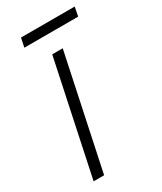

<svg xmlns="http://www.w3.org/2000/svg" viewBox="-169 -716 657 780"><g transform="rotate(-30 159.5 -326.5)"><path d="M30.8 0 143.1 -530.8H192.4L80.1 0ZM58.6 -610.8 67.4 -653.3H319.3L311 -610.8Z"/></g></svg>

Font: Open Sans Light
Style: Italic
Weight: 300
Italic angle: -12°
Designer: Monotype Design Team
Foundry: Monotype Imaging Inc.
Version: Version 3.003; ttfautohint (v1.8.4)